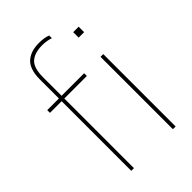

<svg xmlns="http://www.w3.org/2000/svg" viewBox="-237 -900 994 994"><g transform="rotate(-45 260.0 -403.0)"><path d="M134.8 -665V-529.8H299.8V-509.8H134.8V0H115.2V-509.8H29.8V-529.8H115.2V-670.9Q115.2 -710 125.5 -737.3Q135.7 -764.6 154.8 -779.3Q173.8 -793.9 195.8 -800Q217.8 -806.2 246.1 -806.2Q284.2 -806.2 310.1 -795.9V-775.9Q303.2 -779.3 285.2 -782.7Q267.1 -786.1 250 -786.1Q193.4 -786.1 164.1 -760.3Q134.8 -734.4 134.8 -665ZM419.9 0V-529.8H439.9V0ZM450.2 -720.2V-680.2H410.2V-720.2Z"/></g></svg>

Font: Cooper Hewitt
Style: Thin
Weight: 701
Designer: Village Type and Design LLC
Foundry: Cooper Hewitt Smithsonian Design Museum
Version: 1.000